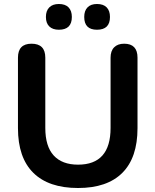

<svg xmlns="http://www.w3.org/2000/svg" viewBox="-20 -932 779 962"><path d="M371 10Q224 10 147 -66Q70 -142 70 -290V-643Q70 -713 138 -713Q207 -713 207 -643V-291Q207 -199 249 -153Q291 -107 371 -107Q534 -107 534 -291V-643Q534 -677 552 -695Q570 -713 602 -713Q669 -713 669 -643V-290Q669 -142 593 -66Q517 10 371 10ZM466 -783Q402 -783 402 -847Q402 -878 418.5 -895Q435 -912 466 -912Q498 -912 514.5 -895Q531 -878 531 -847Q531 -783 466 -783ZM275 -783Q244 -783 227 -799.5Q210 -816 210 -847Q210 -878 227 -895Q244 -912 275 -912Q307 -912 323.5 -895Q340 -878 340 -847Q340 -783 275 -783Z"/></svg>

Font: Chiron GoRound TC SB
Style: Regular
Weight: 500
Designer: Ryoko NISHIZUKA 西塚涼子 (kana, bopomofo & ideographs); Paul D. Hunt (Latin, Greek & Cyrillic); Sandoll Communications 산돌커뮤니
Foundry: Adobe
Version: Version 1.000;hotconv 1.1.1;makeotfexe 2.6.0